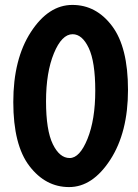

<svg xmlns="http://www.w3.org/2000/svg" viewBox="-20 -726 561 780"><path d="M260.5 34Q165 34 99.5 -51.5Q34 -137 34 -311.5Q34 -486 105.5 -596Q177 -706 274 -706Q371 -706 435.5 -620Q500 -534 500 -361Q500 -188 428 -77Q356 34 260.5 34ZM275 -587Q231 -587 199 -509.5Q167 -432 167 -314.5Q167 -197 194.5 -140.5Q222 -84 263 -84Q304 -84 335.5 -162Q367 -240 367 -357.5Q367 -475 340.5 -531Q314 -587 275 -587Z"/></svg>

Font: Boogaloo
Style: Regular
Weight: 400
Designer: John Vargas Beltran
Foundry: John Vargas Beltran
Version: Version 1.002